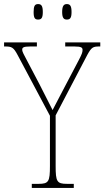

<svg xmlns="http://www.w3.org/2000/svg" viewBox="-29 -922 512 942"><path d="M299 -826C315 -826 322 -834 322 -863C322 -893 315 -902 299 -902C284 -902 276 -893 276 -863C276 -834 284 -826 299 -826ZM158 -826C174 -826 181 -834 181 -863C181 -893 174 -902 158 -902C142 -902 136 -893 136 -863C136 -834 142 -826 158 -826ZM127 0H333V-20H300C250 -20 244 -31 244 -108V-356L399 -652C420 -691 428 -694 459 -694H463V-714H291V-694H336C371 -694 376 -688 376 -677C376 -666 373 -657 359 -630L277 -474C255 -431 239 -402 229 -382C208 -424 187 -465 165 -508L103 -626C90 -651 80 -667 80 -678C80 -688 84 -694 120 -694H152V-714H-9V-694H-5C28 -694 37 -691 58 -651L216 -354V-108C216 -31 210 -20 160 -20H127Z"/></svg>

Font: Noto Serif Myanmar Condensed Thin
Style: Regular
Weight: 100
Width: 3
Designer: Ben Mitchell and the Monotype Design Team
Foundry: Monotype Imaging Inc.
Version: Version 2.106